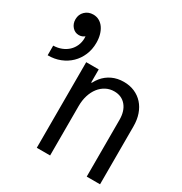

<svg xmlns="http://www.w3.org/2000/svg" viewBox="-211 -917 993 1049"><g transform="rotate(30 285.0 -392.5)"><path d="M171 0H255V-312Q255 -348.6 264.6 -379.1Q274.2 -409.6 291.5 -431.8Q308.8 -454 332.6 -466.4Q356.4 -478.8 384.4 -478.8Q431.2 -478.8 458.6 -446.3Q486 -413.8 486 -358V0H570V-365Q570 -407 558.2 -441Q546.4 -475 524.6 -499.2Q502.8 -523.4 472.2 -536.7Q441.6 -550 404 -550Q363.8 -550 331 -534.6Q298.2 -519.2 275.2 -490.9Q252.2 -462.6 239.5 -422.3Q226.8 -382 226.8 -332L258 -457.6H250V-540H171ZM-30.4 -528.2V-467.4Q11.8 -467 47.7 -481.2Q83.6 -495.4 110 -521Q136.4 -546.6 151.4 -581.9Q166.4 -617.2 166.4 -659Q166.4 -686.6 159.9 -709.6Q153.4 -732.6 141.4 -749.6Q129.4 -766.6 112.5 -775.8Q95.6 -785 75.4 -785Q44.6 -785 23.7 -764.9Q2.8 -744.8 2.8 -714Q2.8 -686.2 19.7 -667Q36.6 -647.8 61.6 -647.8Q85.8 -647.8 101.8 -665.7Q117.8 -683.6 117.8 -710.6L74.2 -720.2Q85.6 -705 91.6 -687.2Q97.6 -669.4 97.6 -649.2Q97.6 -623.6 88 -601.6Q78.4 -579.6 61.4 -563.5Q44.4 -547.4 20.8 -538.1Q-2.8 -528.8 -30.4 -528.2Z"/></g></svg>

Font: CommitMonoV143 ExtLt
Style: Regular
Weight: 200
Monospace: yes
Designer: Eigil Nikolajsen
Foundry: Eigil Nikolajsen
Version: Version 1.143